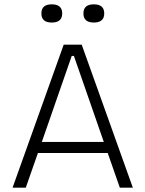

<svg xmlns="http://www.w3.org/2000/svg" viewBox="-20 -866 671 886"><path d="M38 0 274 -660H357L593 0H533L477 -160H155L99 0ZM311 -608 173 -211H459L321 -608ZM413 -762Q365 -762 365 -804Q365 -846 413 -846Q461 -846 461 -804Q461 -762 413 -762ZM219 -762Q171 -762 171 -804Q171 -846 219 -846Q267 -846 267 -804Q267 -762 219 -762Z"/></svg>

Font: Bricolage Grotesque 12pt ExtraLight
Style: Regular
Weight: 200
Designer: Mathieu Triay
Foundry: Atelier Triay
Version: Version 1.001; ttfautohint (v1.8.4.7-5d5b);gftools[0.9.33.de